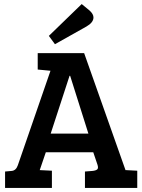

<svg xmlns="http://www.w3.org/2000/svg" viewBox="-20 -927 702 947"><path d="M68 -112 229 -578 166 -584V-665H395L599 -88H600L657 -85V0H399V-81L437 -84Q454 -86 460 -92Q466 -98 461 -114L440 -176H206L176 -88L236 -85V0H5V-81L38 -84Q59 -86 68 -112ZM323 -553 230 -268H416L326 -553ZM221 -750 383 -907 423 -874Q441 -857 441 -841Q441 -816 406 -796L251 -709Z"/></svg>

Font: Bree Serif
Style: Regular
Weight: 400
Designer: Veronika Burian, Jos Scaglione
Foundry: TypeTogether
Version: Version 1.001